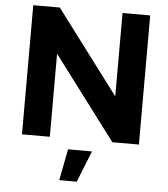

<svg xmlns="http://www.w3.org/2000/svg" viewBox="-61 -754 909 1037"><g transform="rotate(5 394.0 -235.5)"><path d="M561 -700H711V0H567L228 -450V0H77V-700H221L561 -248ZM332 59H462L394 229H299Z"/></g></svg>

Font: Montserrat arm2 SemiBold
Style: Regular
Weight: 600
Designer: Julieta Ulanovsky
Foundry: Julieta Ulanovsky
Version: Version 6.000